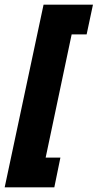

<svg xmlns="http://www.w3.org/2000/svg" viewBox="-24 -760 417 820"><path d="M-4 40 162 -740H373L346 -613H282L171 -87H234L208 40Z"/></svg>

Font: Raleway-v4020 ExtraBold
Style: Italic
Weight: 800
Italic angle: -12°
Designer: Matt McInerney, Pablo Impallari, Rodrigo Fuenzalida
Foundry: Matt McInerney, Pablo Impallari, Rodrigo Fuenzalida
Version: Version 4.020;PS 004.020;hotconv 1.0.88;makeotf.lib2.5.64775